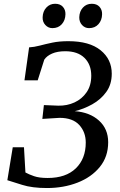

<svg xmlns="http://www.w3.org/2000/svg" viewBox="-20 -964 622 993"><path d="M223 8.5Q146 8.5 95 -7.8Q44 -24 18 -32L46 -202.5H104L111.5 -72Q129.5 -62 156.2 -52.8Q183 -43.5 226.5 -43.5Q320.5 -43.5 372 -93.2Q423.5 -143 423.5 -226.5Q423.5 -281 389.8 -317.8Q356 -354.5 288 -354.5L199 -349L207 -420.5L281.5 -417.5Q326.5 -416.5 365.2 -434.2Q404 -452 428 -487Q452 -522 452 -572.5Q452 -630 417 -664.5Q382 -699 317.5 -699Q277 -699 249.5 -687Q222 -675 209 -655.5L175 -548.5H106.5L130.5 -719Q156.5 -720.5 185.8 -728.2Q215 -736 250.8 -743.5Q286.5 -751 333.5 -751Q442.5 -751 500.2 -704.2Q558 -657.5 558 -583Q558 -527.5 529.5 -488.2Q501 -449 457 -424.5Q413 -400 366.5 -389Q444 -383.5 491.8 -340.5Q539.5 -297.5 539.5 -228.5Q539.5 -153.5 496.2 -100.5Q453 -47.5 381 -19.5Q309 8.5 223 8.5ZM251 -818.5Q229.5 -818.5 214.5 -834.8Q199.5 -851 200.5 -875Q201.5 -905.5 219.8 -925Q238 -944.5 265 -944.5Q291 -944.5 305 -929Q319 -913.5 318.5 -890.5Q318 -859.5 299.8 -839Q281.5 -818.5 251 -818.5ZM440.5 -818.5Q419 -818.5 404.2 -834.8Q389.5 -851 390 -875Q391 -905.5 409 -925Q427 -944.5 454.5 -944.5Q480.5 -944.5 494.5 -929Q508.5 -913.5 508 -890.5Q507.5 -859.5 489.2 -839Q471 -818.5 440.5 -818.5Z"/></svg>

Font: Merriweather
Style: Italic
Weight: 400
Italic angle: -7.8°
Designer: Eben Sorkin
Foundry: Eben Sorkin
Version: Version 2.100